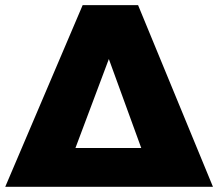

<svg xmlns="http://www.w3.org/2000/svg" viewBox="-28 -721 842 741"><path d="M504.9 -701.2 793.9 0H-7.8L291 -701.2ZM263.2 -149.9H517.1L392.1 -493.2Z"/></svg>

Font: Montserrat arm ExtraBold
Style: Regular
Weight: 800
Designer: Julieta Ulanovsky
Foundry: Julieta Ulanovsky
Version: Version 6.000;PS 006.000;hotconv 1.0.88;makeotf.lib2.5.64775